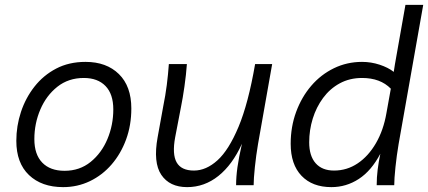

<svg xmlns="http://www.w3.org/2000/svg" viewBox="-20 -760 1757 788"><path d="M331 -506Q417 -506 468 -456Q519 -406 519 -315Q519 -246 497.5 -187.5Q476 -129 438 -85Q400 -41 349 -16.5Q298 8 239 8Q151 8 99 -41.5Q47 -91 47 -182Q47 -243 66 -300.5Q85 -358 121.5 -404.5Q158 -451 210.5 -478.5Q263 -506 331 -506ZM245 -59Q307 -59 352 -95.5Q397 -132 421 -189.5Q445 -247 445 -311Q445 -374 413 -407Q381 -440 324 -440Q261 -440 215.5 -404Q170 -368 145.5 -310.5Q121 -253 121 -189Q121 -126 153.5 -92.5Q186 -59 245 -59Z M748 8Q676 8 642 -42.5Q608 -93 627 -197L650 -324Q659 -368 664.5 -411Q670 -454 673 -497H747Q744 -454 737 -405Q730 -356 723 -322L699 -197Q686 -127 705 -93.5Q724 -60 776 -60Q826 -60 872.5 -102Q919 -144 959 -239.5Q999 -335 1027 -497H1097L1039 -169Q1031 -122 1026 -74Q1021 -26 1021 0H949Q949 -34 954.5 -73.5Q960 -113 973 -170Q934 -84 876.5 -38Q819 8 748 8Z M1340 8Q1262 8 1217.5 -38.5Q1173 -85 1173 -170Q1173 -240 1195.5 -301Q1218 -362 1257.5 -408Q1297 -454 1350.5 -480Q1404 -506 1466 -506Q1503 -506 1538 -494.5Q1573 -483 1596 -465L1601 -497L1644 -740H1717L1616 -169Q1608 -122 1603 -74Q1598 -26 1598 0H1526Q1526 -32 1530 -64Q1534 -96 1541 -129Q1504 -59 1452.5 -25.5Q1401 8 1340 8ZM1351 -60Q1404 -60 1448 -89.5Q1492 -119 1523 -172.5Q1554 -226 1566 -296L1584 -396Q1541 -440 1466 -440Q1415 -440 1374.5 -418Q1334 -396 1306 -358Q1278 -320 1263.5 -273Q1249 -226 1249 -176Q1249 -120 1275.5 -90Q1302 -60 1351 -60Z"/></svg>

Font: Livvic
Style: Italic
Weight: 400
Italic angle: -10°
Designer: Jacques Le Bailly, Baron von Fonthausen
Version: Version 1.001; ttfautohint (v1.8.2)